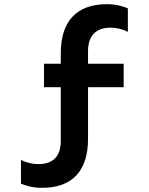

<svg xmlns="http://www.w3.org/2000/svg" viewBox="-20 -776 710 916"><path d="M490 -756Q522 -756 549 -749.5Q576 -743 590 -736V-624Q550 -644 508 -644Q455 -644 427.5 -615.5Q400 -587 400 -532V-472H570V-360H400V-114Q400 1 344.5 60.5Q289 120 180 120Q148 120 121 113.5Q94 107 80 100V-13Q120 7 163 7Q216 7 243 -21Q270 -49 270 -104V-360H190V-472H270V-522Q270 -637 326 -696.5Q382 -756 490 -756Z"/></svg>

Font: Madhuban SemiBold
Style: Regular
Weight: 600
Designer: jaikishan Patel
Foundry: MagicType
Version: Version 1.000